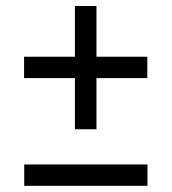

<svg xmlns="http://www.w3.org/2000/svg" viewBox="-20 -610 570 638"><path d="M229 -180.5V-350.5H60V-421.5H229V-590H300.5V-421.5H469.5V-350.5H300.5V-180.5ZM60.5 7.5V-63.5H470V7.5Z"/></svg>

Font: Besley* Condensed Semi
Style: Regular
Weight: 600
Width: 3
Designer: Owen Earl
Foundry: indestructible type*
Version: Version 3.000; ttfautohint (v1.8.3)